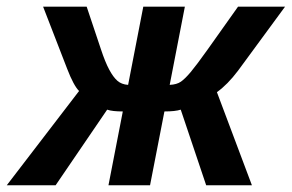

<svg xmlns="http://www.w3.org/2000/svg" viewBox="-65 -548 863 568"><path d="M298.3 -218.3Q267.1 -218.3 252 -223.6L99.6 0H-44.9L168.9 -278.8Q152.8 -294.9 133.8 -344.2L62.5 -528.3H191.4L233.4 -402.8Q246.1 -364.3 258.1 -342Q270 -319.8 282.2 -309.1Q294.4 -298.3 314 -296.9L358.9 -528.3H481.9L437 -296.9Q458 -297.9 470.2 -306.4Q482.4 -314.9 499.3 -335Q516.1 -355 548.8 -400.9L639.2 -528.3H778.3L639.2 -338.9Q607.9 -297.4 576.7 -275.4L680.2 0H544.9L469.7 -223.6Q453.6 -218.3 421.4 -218.3L378.9 0H255.9Z"/></svg>

Font: Liberation Sans
Style: Bold Italic
Weight: 700
Italic angle: -12°
Designer: Steve Matteson
Foundry: Ascender Corporation
Version: Version 2.1.5